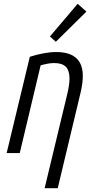

<svg xmlns="http://www.w3.org/2000/svg" viewBox="-20 -806 505 1011"><path d="M215 185 334 -310Q346 -360 346 -392Q346 -435 326.5 -454.5Q307 -474 265 -474Q249 -474 230 -470.5Q211 -467 194 -462L84 0H15L137 -507Q171 -518 207.5 -525Q244 -532 276 -532Q416 -532 416 -406Q416 -367 404 -317L284 185ZM274 -586 243 -614 389 -786 435 -745Z"/></svg>

Font: Ubuntu Sans Condensed
Style: Italic
Weight: 400
Width: 3
Italic angle: -13.5°
Designer: Dalton Maag Ltd
Foundry: Dalton Maag Ltd
Version: Version 1.006; ttfautohint (v1.8.4.7-5d5b)